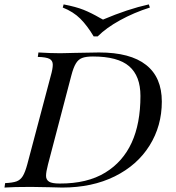

<svg xmlns="http://www.w3.org/2000/svg" viewBox="-48 -844 792 864"><path d="M584 -412.1Q584 -502 533.2 -545.9Q482.4 -589.8 370.1 -589.8Q338.9 -589.8 321.3 -583Q303.7 -576.2 293 -557.6Q282.2 -539.6 272.9 -503.9L168 -104Q159.2 -70.3 159.2 -52.7Q159.2 -35.2 172.9 -26.4Q186.5 -18.1 220.2 -18.1Q344.7 -17.6 425.8 -67.4Q584 -164.1 584 -412.1ZM231.9 0Q209 0 173.8 -1.5L91.8 -2.9Q11.2 -2.9 -27.8 0L-24.9 -20Q8.8 -21.5 26.4 -27.8Q43.9 -34.2 54.7 -51.8Q65.4 -69.3 75.2 -106L180.2 -502Q189.5 -534.2 189.5 -552.7Q189.5 -571.3 174.8 -579.1Q160.2 -586.9 122.1 -587.9L125 -607.9Q178.7 -604.5 222.7 -604.5L247.1 -605L288.1 -606Q366.2 -607.9 397.9 -607.9Q538.6 -607.9 609.4 -551.8Q680.2 -496.1 680.2 -386.7Q680.2 -277.3 625 -189Q569.8 -100.6 468.3 -50.3Q366.7 0 231.9 0ZM621.6 -824.2 626.5 -810.1Q554.2 -787.1 492.2 -752.9Q430.2 -718.8 391.6 -680.2H373.5Q344.7 -728.5 313.5 -759.8Q282.2 -791 234.4 -810.1L238.3 -824.2Q293.9 -813.5 328.1 -799.8Q362.3 -786.1 401.9 -763.2L415.5 -755.9Q526.9 -803.2 621.6 -824.2Z"/></svg>

Font: PlayfairDisplaySC-Italic
Style: Italic
Weight: 400
Italic angle: -14°
Designer: Claus Eggers Sørensen
Foundry: Claus Eggers Sørensen
Version: Version 1.004;PS 001.004;hotconv 1.0.70;makeotf.lib2.5.58329